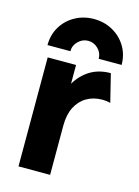

<svg xmlns="http://www.w3.org/2000/svg" viewBox="-96 -654 512 709"><g transform="rotate(15 159.5 -299.0)"><path d="M45.8 0V-416.7H154.2V-345.1Q175.7 -381.2 208.7 -401Q241.7 -420.8 286.1 -420.8L312.5 -313.9Q305.6 -316 297.9 -317Q290.3 -318.1 282.6 -318.1Q247.9 -318.1 221.9 -302.8Q195.8 -287.5 181.2 -258.7Q166.7 -229.9 166.7 -188.2V0ZM33.3 -460.4Q33.3 -500 52.2 -531.2Q71.1 -562.4 103.4 -580.1Q135.6 -597.9 175 -597.9Q214.5 -597.9 246.8 -579.9Q279.2 -561.8 297.9 -530.6Q316.7 -499.3 316.7 -460.4H229.2Q229.2 -482.8 213 -498.7Q196.9 -514.6 175.2 -514.6Q153.5 -514.6 137.2 -498.7Q120.8 -482.8 120.8 -460.4Z"/></g></svg>

Font: Afacad Flux
Style: Regular
Weight: 400
Designer: Kristian Moeller
Foundry: Dicotype
Version: Version 1.100